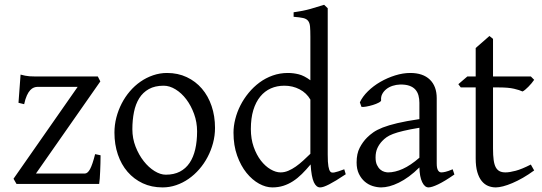

<svg xmlns="http://www.w3.org/2000/svg" viewBox="-20 -777 2290 811"><path d="M404.8 -121.1Q404.8 -105.5 404.3 -87.9Q403.8 -70.3 403.1 -53.7Q402.3 -37.1 401.4 -22.9Q400.4 -8.8 398.9 0H49.8L37.1 -22L308.1 -410.2H139.2Q131.3 -410.2 123.3 -407.2Q115.2 -404.3 107.7 -396.2Q100.1 -388.2 93.5 -373.8Q86.9 -359.4 82 -336.9L58.1 -342.8L66.9 -461.9Q77.6 -459 86.4 -457.3Q95.2 -455.6 104.7 -454.8Q114.3 -454.1 125.5 -454.1H393.1L403.8 -433.1L131.8 -43.9H337.9Q350.1 -43.9 360.4 -62.7Q370.6 -81.5 381.8 -126Z M812.5 -222.2Q812.5 -260.7 799.8 -295.7Q787.1 -330.6 767.1 -357.2Q747.1 -383.8 721.7 -399.4Q696.3 -415 671.4 -415Q634.3 -415 608.9 -400.9Q583.5 -386.7 568.1 -362.1Q552.7 -337.4 545.9 -303.7Q539.1 -270 539.1 -231Q539.1 -192.4 552.7 -157.5Q566.4 -122.6 587.2 -96.2Q607.9 -69.8 632.8 -54.4Q657.7 -39.1 680.2 -39.1Q714.8 -39.1 739.7 -52Q764.6 -64.9 780.8 -88.9Q796.9 -112.8 804.7 -146.5Q812.5 -180.2 812.5 -222.2ZM888.2 -236.8Q888.2 -204.1 879.9 -172.9Q871.6 -141.6 856.9 -113.8Q842.3 -85.9 821.8 -62.3Q801.3 -38.6 776.6 -21.5Q752 -4.4 724.1 5.1Q696.3 14.6 666.5 14.6Q620.1 14.6 582.8 -2.9Q545.4 -20.5 518.8 -51.3Q492.2 -82 477.8 -124.5Q463.4 -167 463.4 -216.8Q463.4 -249 471.4 -280.3Q479.5 -311.5 493.9 -339.6Q508.3 -367.7 528.6 -391.4Q548.8 -415 573.5 -432.1Q598.1 -449.2 626.7 -459Q655.3 -468.8 685.5 -468.8Q731.4 -468.8 768.8 -451.2Q806.2 -433.6 832.8 -402.6Q859.4 -371.6 873.8 -329.1Q888.2 -286.6 888.2 -236.8Z M1440.4 -41Q1418 -25.9 1400.6 -15.4Q1383.3 -4.9 1370.4 1.7Q1357.4 8.3 1348.1 11.5Q1338.9 14.6 1332 14.6Q1315.9 14.6 1305.7 -7.3Q1295.4 -29.3 1292 -82.5Q1273.4 -60.1 1255.1 -42Q1236.8 -23.9 1217.5 -11.5Q1198.2 1 1176.8 7.8Q1155.3 14.6 1130.4 14.6Q1103 14.6 1074.2 -1.2Q1045.4 -17.1 1021.2 -46.9Q997.1 -76.7 981.7 -119.6Q966.3 -162.6 966.3 -216.8Q966.3 -244.6 973.9 -274.4Q981.4 -304.2 995.6 -332Q1009.8 -359.9 1030.3 -384.8Q1050.8 -409.7 1076.2 -428.5Q1101.6 -447.3 1131.8 -458Q1162.1 -468.8 1196.3 -468.8Q1219.2 -468.8 1241.9 -463.1Q1264.6 -457.5 1291 -438V-622.1Q1291 -648.9 1289.6 -664.8Q1288.1 -680.7 1281.2 -689.2Q1274.4 -697.8 1260.3 -700.9Q1246.1 -704.1 1220.2 -706.1V-725.1Q1260.3 -730.5 1292 -739.5Q1323.7 -748.5 1349.1 -756.8L1364.3 -742.2V-124Q1364.3 -106.9 1365 -94.7Q1365.7 -82.5 1367.2 -74.2Q1368.7 -65.9 1370.6 -60.5Q1372.6 -55.2 1375.5 -51.8Q1379.9 -46.4 1392.3 -48.6Q1404.8 -50.8 1434.1 -62ZM1291 -127.4V-356.4Q1274.9 -384.3 1245.6 -399.7Q1216.3 -415 1181.2 -415Q1149.9 -415 1124 -403.6Q1098.1 -392.1 1079.3 -369.1Q1060.5 -346.2 1050 -312Q1039.6 -277.8 1039.6 -231.9Q1039.6 -190.4 1051.5 -156.5Q1063.5 -122.6 1082 -98.6Q1100.6 -74.7 1122.8 -61.8Q1145 -48.8 1165 -48.8Q1181.6 -48.8 1197.8 -55.7Q1213.9 -62.5 1229.5 -73.5Q1245.1 -84.5 1260.5 -98.6Q1275.9 -112.8 1291 -127.4Z M1619.1 -48.8Q1648.4 -48.8 1681.4 -63.7Q1714.4 -78.6 1751.5 -110.8V-237.3Q1710.4 -230.5 1683.8 -224.1Q1657.2 -217.8 1640.1 -211.2Q1623 -204.6 1612.8 -197.3Q1602.5 -189.9 1594.7 -181.6Q1582 -168.5 1574.2 -151.6Q1566.4 -134.8 1566.4 -111.8Q1566.4 -92.3 1572.3 -80.1Q1578.1 -67.9 1586.4 -60.8Q1594.7 -53.7 1603.8 -51.3Q1612.8 -48.8 1619.1 -48.8ZM1899.4 -40Q1857.9 -11.2 1830.8 1.7Q1803.7 14.6 1790 14.6Q1773.9 14.6 1763.2 -7.8Q1752.4 -30.3 1751.5 -69.8Q1729.5 -47.9 1707.5 -31.7Q1685.5 -15.6 1664.6 -5.4Q1643.6 4.9 1624.8 9.8Q1606 14.6 1590.3 14.6Q1572.8 14.6 1554.2 8.8Q1535.6 2.9 1520.8 -9.8Q1505.9 -22.5 1496.1 -42.5Q1486.3 -62.5 1486.3 -90.8Q1486.3 -127.9 1499.3 -152.8Q1512.2 -177.7 1530.3 -195.8Q1542 -207.5 1556.9 -218Q1571.8 -228.5 1596.4 -238.3Q1621.1 -248 1658.2 -256.8Q1695.3 -265.6 1751.5 -273.9V-342.8Q1751.5 -359.4 1747.6 -373.8Q1743.7 -388.2 1734.4 -398.7Q1725.1 -409.2 1709.2 -414.8Q1693.4 -420.4 1669.4 -419.9Q1653.8 -419.4 1638.7 -414.6Q1623.5 -409.7 1612.3 -400.9Q1601.1 -392.1 1594.7 -380.1Q1588.4 -368.2 1589.8 -353.5Q1590.3 -349.1 1579.8 -343.5Q1569.3 -337.9 1554.9 -333.5Q1540.5 -329.1 1526.6 -326.7Q1512.7 -324.2 1506.8 -325.7L1500 -344.7Q1511.2 -369.1 1534.2 -391.6Q1557.1 -414.1 1586.7 -431.2Q1616.2 -448.2 1649.2 -458.5Q1682.1 -468.8 1712.9 -468.8Q1766.6 -468.8 1795.7 -440.7Q1824.7 -412.6 1824.7 -362.3V-86.9Q1824.7 -66.4 1830.1 -57.6Q1835.4 -48.8 1844.2 -48.8Q1851.1 -48.8 1861.8 -51.3Q1872.6 -53.7 1892.1 -62Z M2236.3 -57.1Q2212.4 -39.6 2189 -26.1Q2165.5 -12.7 2144.3 -3.7Q2123 5.4 2105 10Q2086.9 14.6 2074.2 14.6Q2057.1 14.6 2041.7 8.3Q2026.4 2 2014.6 -12.5Q2002.9 -26.9 1996.1 -50.3Q1989.3 -73.7 1989.3 -107.9V-407.7H1926.3L1916 -421.4L1954.1 -454.1H1989.3V-574.2L2047.4 -625L2062.5 -612.8V-454.1H2222.2L2236.3 -439.9Q2231.9 -433.1 2225.3 -425.3Q2218.8 -417.5 2211.9 -410.6Q2205.1 -403.8 2198.5 -398.2Q2191.9 -392.6 2187 -390.6Q2175.3 -396.5 2151.4 -402.1Q2127.4 -407.7 2087.9 -407.7H2062.5V-149.9Q2062.5 -120.6 2065.2 -101.1Q2067.9 -81.5 2074.2 -70.1Q2080.6 -58.6 2090.6 -53.7Q2100.6 -48.8 2115.2 -48.8Q2132.3 -48.8 2158.2 -55.7Q2184.1 -62.5 2222.2 -82Z"/></svg>

Font: Gentium Plus Phon
Style: Regular
Weight: 400
Designer: J. Victor Gaultney, Annie Olsen, Iska Routamaa, Becca Hirsbrunner
Foundry: SIL International
Version: Version 5.000